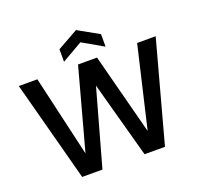

<svg xmlns="http://www.w3.org/2000/svg" viewBox="-152 -1085 1306 1255"><g transform="rotate(-20 501.0 -458.0)"><path d="M211 0 25 -700H154L284 -137L437 -700H569L716 -136L848 -700H977L787 0H645L500 -530L352 0ZM357 -748V-835L501 -916L646 -835V-748L501 -831Z"/></g></svg>

Font: DM Sans 24pt SemiBold
Style: Regular
Weight: 600
Designer: Colophon Foundry, Jonny Pinhorn
Foundry: Colophon Foundry
Version: Version 4.004;gftools[0.9.30]